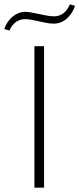

<svg xmlns="http://www.w3.org/2000/svg" viewBox="-34 -873 369 893"><path d="M-14 -738Q-2 -774 25 -796Q52 -818 84 -818Q101 -818 147 -808Q152 -807 175.5 -802Q199 -797 217 -797Q242 -797 261 -811.5Q280 -826 291 -853L315 -846Q302 -808 275.5 -785.5Q249 -763 215 -763Q197 -763 174.5 -768Q152 -773 146 -774Q102 -784 84 -784Q59 -784 40 -770.5Q21 -757 10 -731ZM126 -658H171V0H126Z"/></svg>

Font: Ysabeau Infant Light
Style: Regular
Weight: 300
Designer: Christian Thalmann (Catharsis Fonts)
Version: Version 0.003